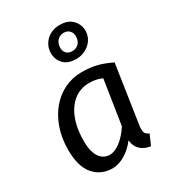

<svg xmlns="http://www.w3.org/2000/svg" viewBox="-199 -943 973 1070"><g transform="rotate(-30 287.5 -408.0)"><path d="M458 -128Q455 -110 455 -99Q455 -79 462 -69.5Q469 -60 484 -54L455 12Q416 7 391 -16.5Q366 -40 363 -79Q330 -36 289 -12Q248 12 210 12Q136 12 90.5 -40.5Q45 -93 45 -200Q45 -278 67.5 -340.5Q90 -403 128 -447Q166 -491 216.5 -515Q267 -539 324 -539Q352 -539 375 -536.5Q398 -534 419.5 -529Q441 -524 463.5 -515.5Q486 -507 513 -494ZM234 -61Q264 -61 300 -87.5Q336 -114 370 -165L414 -449Q391 -459 372.5 -462.5Q354 -466 329 -466Q292 -466 259 -449.5Q226 -433 200.5 -400Q175 -367 160 -317Q145 -267 145 -200Q145 -162 152 -135.5Q159 -109 171.5 -92.5Q184 -76 200 -68.5Q216 -61 234 -61ZM350 -779Q324 -779 307.5 -761.5Q291 -744 291 -715Q291 -693 304.5 -679.5Q318 -666 341 -666Q366 -666 382.5 -682.5Q399 -699 399 -729Q399 -751 385.5 -765Q372 -779 350 -779ZM461 -729Q461 -706 451.5 -685.5Q442 -665 425.5 -650Q409 -635 386.5 -626Q364 -617 339 -617Q285 -617 258 -646Q231 -675 231 -715Q231 -739 240 -759.5Q249 -780 265 -795.5Q281 -811 303 -819.5Q325 -828 352 -828Q405 -828 433 -798Q461 -768 461 -729Z"/></g></svg>

Font: Yekcdsyqcyvpieeyorgstswgcgt
Style: Regular
Weight: 400
Italic angle: -8°
Designer: Carrois Corporate & Edenspiekermann
Foundry: Carrois Corporate GbR & Edenspiekermann AG
Version: Version 2.001